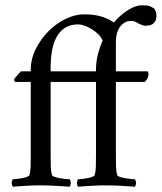

<svg xmlns="http://www.w3.org/2000/svg" viewBox="-20 -701 610 724"><path d="M367 -548Q361 -562 349.5 -573Q338 -584 324.5 -592Q311 -600 298 -604.5Q285 -609 275 -609Q245 -609 225 -596Q205 -583 193 -560.5Q181 -538 176 -509Q171 -480 171 -447V-432H342V-438Q342 -468 349 -495.5Q356 -523 367 -548ZM514 -681Q525 -681 531.5 -680.5Q538 -680 542.5 -678.5Q547 -677 551 -675Q555 -673 561 -669Q564 -666 567 -658Q570 -650 570 -642Q570 -629 565.5 -621.5Q561 -614 555 -610Q549 -606 542 -605Q535 -604 530 -604Q522 -604 516 -606.5Q510 -609 501 -613Q493 -618 488 -620Q483 -622 473 -622Q450 -622 433 -600.5Q416 -579 417 -535V-432H535Q540 -432 540 -421Q540 -406 526 -392H417V-115Q417 -93 417.5 -73.5Q418 -54 422 -41Q423 -37 432 -34Q441 -31 452 -29Q463 -27 474 -26Q485 -25 489 -25Q497 -11 489 3Q458 1 433 -0.5Q408 -2 379 -2Q350 -2 327 -0.5Q304 1 274 3Q266 -11 274 -25Q279 -25 288.5 -26Q298 -27 308.5 -29Q319 -31 327.5 -34Q336 -37 337 -41Q341 -54 341.5 -73.5Q342 -93 342 -115V-392H171V-115Q171 -93 171.5 -73.5Q172 -54 176 -41Q177 -37 186 -34Q195 -31 206 -29Q217 -27 228 -26Q239 -25 243 -25Q251 -11 243 3Q212 1 187 -0.5Q162 -2 133 -2Q104 -2 81 -0.5Q58 1 28 3Q20 -11 28 -25Q33 -25 42.5 -26Q52 -27 62.5 -29Q73 -31 81.5 -34Q90 -37 91 -41Q95 -54 95.5 -73.5Q96 -93 96 -115V-392H38Q36 -392 34.5 -395.5Q33 -399 33 -401Q33 -403 37 -407.5Q41 -412 45.5 -417.5Q50 -423 54.5 -427.5Q59 -432 59 -432H96V-438Q96 -478 114.5 -515.5Q133 -553 162 -582.5Q191 -612 227 -629.5Q263 -647 297 -647Q339 -647 367.5 -637Q396 -627 409 -616Q435 -646 463.5 -663.5Q492 -681 514 -681Z"/></svg>

Font: Vermiglione
Style: Regular
Weight: 400
Version: Version 1.000